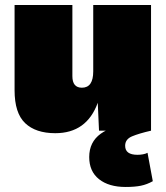

<svg xmlns="http://www.w3.org/2000/svg" viewBox="-20 -520 660 764"><path d="M200 10Q122 10 80 -30Q38 -70 38 -161V-500H268V-217Q268 -171 306 -171Q351 -171 351 -236V-500H581V0H374L369 -111Q325 10 200 10ZM480 224Q413 224 374 193Q335 162 335 105Q335 45 381 12Q427 -21 499 -22L581 0Q533 11 505.5 22.5Q478 34 478 60Q478 96 527 96Q538 96 549 94Q560 92 567 88L588 201Q565 214 540.5 219Q516 224 480 224Z"/></svg>

Font: Prodigy Sans Black
Style: Regular
Weight: 900
Designer: Wei Huang
Foundry: Wei Huang
Version: Version 1.003; ttfautohint (v1.8.3)